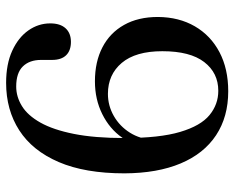

<svg xmlns="http://www.w3.org/2000/svg" viewBox="-89 -664 766 628"><g transform="rotate(-90 294.0 -350.0)"><path d="M337 -713Q398.5 -713 442 -693Q485.5 -673 508.5 -640.2Q531.5 -607.5 531.5 -568.5Q531.5 -536 515.5 -518.5Q499.5 -501 471 -501Q442.5 -501 427.2 -516.8Q412 -532.5 412 -562.5V-598.5Q412 -636.5 390.8 -658.2Q369.5 -680 325 -680Q291.5 -680 261 -661.2Q230.5 -642.5 207 -600.8Q183.5 -559 170 -491.2Q156.5 -423.5 156.5 -326Q156.5 -211 176.5 -143.8Q196.5 -76.5 231.5 -47.8Q266.5 -19 311 -19Q369.5 -19 405 -65Q440.5 -111 440.5 -202Q440.5 -289.5 402.2 -334.8Q364 -380 301 -380Q262.5 -380 228.8 -360.8Q195 -341.5 174 -308Q153 -274.5 151 -232L127.5 -241.5Q129 -292.5 157.8 -333.5Q186.5 -374.5 234.8 -398.5Q283 -422.5 342 -422.5Q406 -422.5 453.2 -398Q500.5 -373.5 526.5 -327.2Q552.5 -281 552.5 -216.5Q552 -147.5 522 -95.8Q492 -44 437.5 -15.2Q383 13.5 309.5 13.5Q226 13.5 165.8 -26.2Q105.5 -66 73.5 -142Q41.5 -218 41 -326Q41 -455 78 -541Q115 -627 181.8 -670Q248.5 -713 337 -713Z"/></g></svg>

Font: Fraunces 28pt
Style: Regular
Weight: 400
Version: Version 1.000;[b76b70a41]